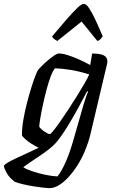

<svg xmlns="http://www.w3.org/2000/svg" viewBox="-87 -778 602 998"><path d="M170 200Q160 200 137.5 197.5Q115 195 87.5 190.5Q60 186 34 180Q8 174 -10 167Q-39 145 -52 121.5Q-65 98 -67 85Q-65 78 -47.5 67.5Q-30 57 -3 44.5Q24 32 54.5 18Q85 4 114 -10Q95 -19 75.5 -31.5Q56 -44 42.5 -56.5Q29 -69 27 -75Q27 -112 34.5 -156Q42 -200 53.5 -244Q65 -288 76.5 -325Q88 -362 97.5 -385.5Q107 -409 110 -413Q116 -421 130 -435Q144 -449 161.5 -464Q179 -479 194.5 -489.5Q210 -500 219 -500Q238 -500 265 -491.5Q292 -483 322.5 -469.5Q353 -456 382 -440L392 -500Q401 -500 414.5 -499Q428 -498 441 -494.5Q454 -491 462.5 -482.5Q471 -474 471 -459Q471 -458 471 -454.5Q471 -451 470 -448L382 -76Q372 -36 355.5 4Q339 44 317 79Q295 114 270 141.5Q245 169 219.5 184.5Q194 200 170 200ZM212 139Q232 114 253 67.5Q274 21 293 -45L347 -233Q354 -256 360.5 -275.5Q367 -295 371 -301L366 -304Q346 -265 318 -214Q290 -163 260.5 -115.5Q231 -68 204 -36Q191 -21 167.5 -2.5Q144 16 117.5 33.5Q91 51 68.5 66.5Q46 82 34 91Q48 101 80 112Q112 123 148.5 130.5Q185 138 212 139ZM172 -81Q176 -81 190.5 -98.5Q205 -116 225 -145Q245 -174 268 -208.5Q291 -243 312.5 -278Q334 -313 351.5 -343Q369 -373 377 -391Q327 -407 281 -414.5Q235 -422 199 -423Q188 -411 176.5 -380.5Q165 -350 154.5 -310.5Q144 -271 135.5 -231Q127 -191 122 -160.5Q117 -130 117 -119Q126 -106 145 -93.5Q164 -81 172 -81ZM211 -565Q201 -570 193.5 -576Q186 -582 184 -589Q226 -639 259 -677Q292 -715 314.5 -736.5Q337 -758 349 -758Q361 -758 375.5 -736.5Q390 -715 408 -677Q426 -639 447 -589Q443 -584 436.5 -576Q430 -568 419 -565L337 -666Z"/></svg>

Font: Texturina 12pt Medium
Style: Italic
Weight: 500
Italic angle: -11°
Designer: Guillermo Torres Carreño
Foundry: Omnibus-Type
Version: Version 1.002